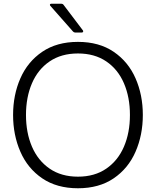

<svg xmlns="http://www.w3.org/2000/svg" viewBox="-20 -997 834 1027"><path d="M50 -382Q50 -489 89 -578Q128 -667 206 -720Q284 -773 397 -773Q510 -773 588 -720Q666 -667 705 -578Q744 -489 744 -382Q744 -275 705 -185.5Q666 -96 588 -43Q510 10 397 10Q284 10 206 -43Q128 -96 89 -185.5Q50 -275 50 -382ZM675 -382Q675 -477 643 -551.5Q611 -626 548.5 -668.5Q486 -711 397 -711Q308 -711 245.5 -668.5Q183 -626 151 -551.5Q119 -477 119 -382Q119 -287 151 -212.5Q183 -138 245.5 -95Q308 -52 397 -52Q486 -52 548.5 -95Q611 -138 643 -212.5Q675 -287 675 -382ZM250 -965Q247 -968 247 -971Q247 -977 255 -977H307Q316 -977 320 -971L423 -835Q425 -833 425 -829Q425 -827 423 -825Q421 -823 417 -823H382Q375 -823 370 -829Z"/></svg>

Font: Open Sauce Two Light
Style: Regular
Weight: 300
Designer: Alfredo Marco Pradil
Foundry: Creative Sauce Fz LLC
Version: Version 1.477